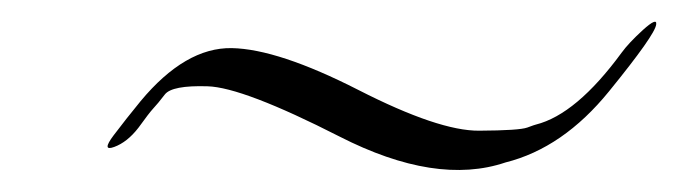

<svg xmlns="http://www.w3.org/2000/svg" viewBox="-20 -352 622 176"><path d="M471.2 -237.8Q508.3 -247.1 549.8 -303.7Q556.2 -312.5 569.3 -324.5Q582.5 -336.4 581.5 -329.6Q580.6 -320.3 538.3 -268.3Q496.1 -216.3 443.4 -203.1Q379.9 -181.6 291.3 -226.8Q202.6 -272 170.2 -272.9Q137.7 -273.9 131.1 -265.4Q124.5 -256.8 120.6 -252.7Q116.7 -248.5 106.9 -234.9Q96.7 -221.7 84.7 -217.3Q72.8 -212.9 84.2 -228Q95.7 -243.2 108.9 -259.3Q149.9 -308.6 192.4 -307.9Q234.9 -307.1 308.6 -269.5Q382.3 -231.9 419.2 -232.2Q456.1 -232.4 463.4 -235.1Q470.7 -237.8 471.2 -237.8Z"/></svg>

Font: ML-NILA02
Style: Regular
Weight: 400
Version: Version ML-NILA02 1.0